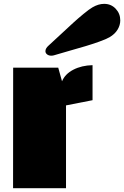

<svg xmlns="http://www.w3.org/2000/svg" viewBox="-20 -991 653 1011"><path d="M48.8 0ZM235.8 -751Q252.9 -766.6 296.9 -807.4Q340.8 -848.1 365 -870.4Q389.2 -892.6 419.7 -917.7Q450.2 -942.9 467.3 -952.6Q498.5 -970.7 528.3 -970.7Q564.9 -970.7 589.1 -945.1Q613.3 -919.4 613.3 -883.8Q613.3 -858.4 599.1 -835Q585 -811.5 556.6 -794.9Q539.1 -784.7 502 -771.5Q464.8 -758.3 431.4 -748.3Q397.9 -738.3 344.2 -723.1Q290.5 -708 265.6 -700.2Q258.8 -697.8 250 -697.8Q236.8 -697.8 228 -704.6Q219.2 -711.4 219.2 -721.7Q219.2 -736.3 235.8 -751ZM48.8 0 49.3 -634.8H286.6L306.6 -563Q322.8 -601.6 366.2 -624Q409.7 -646.5 467.3 -647.9V-463.4L327.6 -436V0Z"/></svg>

Font: Coda ExtraBold
Style: Regular
Weight: 800
Version: Version 2.001; ttfautohint (v0.8) -r 50 -G 200 -x